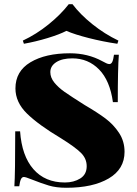

<svg xmlns="http://www.w3.org/2000/svg" viewBox="-20 -874 646 908"><path d="M463 -585Q474 -579 482.5 -575Q491 -571 497 -571Q506 -571 511 -581.5Q516 -592 519 -615H542Q537 -550 537 -391H514Q500 -493 448.5 -545.5Q397 -598 322 -598Q274 -598 246 -580Q218 -562 218 -533Q218 -507 237 -483.5Q256 -460 286 -439Q316 -418 381 -377Q441 -342 479 -313.5Q517 -285 543 -245.5Q569 -206 569 -156Q569 -74 494 -30Q419 14 294 14Q246 14 211 3.5Q176 -7 128 -26Q101 -37 93 -37Q84 -37 79 -26.5Q74 -16 71 7H48Q52 -53 52 -253H75Q83 -137 138 -74Q193 -11 287 -11Q329 -11 359.5 -30Q390 -49 390 -88Q390 -124 363 -151Q336 -178 267 -221Q163 -283 108 -336.5Q53 -390 53 -456Q53 -537 124 -579.5Q195 -622 311 -622Q395 -622 463 -585ZM540 -682 535 -667Q467 -677 400 -694Q333 -711 294 -728Q261 -711 205 -694Q149 -677 93 -667L88 -682Q152 -712 209.5 -758.5Q267 -805 305 -854H323Q359 -806 417 -759.5Q475 -713 540 -682Z"/></svg>

Font: Playfair Display SC Black
Style: Regular
Weight: 900
Designer: Claus Eggers Sørensen
Foundry: Claus Eggers Sørensen
Version: Version 1.200; ttfautohint (v1.6)